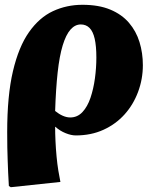

<svg xmlns="http://www.w3.org/2000/svg" viewBox="-20 -551 653 801"><path d="M25 230 17 225Q15 195 14 169Q13 143 12 117.5Q11 92 10.5 64Q10 36 10 0Q10 -152 34 -254Q58 -356 101 -417Q144 -478 201 -504.5Q258 -531 324 -531Q392 -531 440 -511Q488 -491 518 -456Q548 -421 562 -375.5Q576 -330 576 -279Q576 -221 556 -167.5Q536 -114 499.5 -73.5Q463 -33 411.5 -9.5Q360 14 296 14Q277 14 253.5 4.5Q230 -5 211 -22H210Q210 6 211.5 38Q213 70 216 102Q219 134 223.5 161.5Q228 189 232 208ZM273 -61Q303 -61 324 -83.5Q345 -106 357.5 -143Q370 -180 376 -224Q382 -268 382 -311Q382 -359 375 -389.5Q368 -420 353.5 -434.5Q339 -449 317 -449Q293 -449 274 -427.5Q255 -406 241.5 -361.5Q228 -317 220.5 -248.5Q213 -180 210 -88Q226 -75 242 -68Q258 -61 273 -61Z"/></svg>

Font: Literata 18pt ExtraBold
Style: Italic
Weight: 800
Italic angle: -2°
Designer: Latin by Veronika Burian and Jose Scaglione. Greek by Irene Vlachou. Cyrillic by Vera Evstafieva
Foundry: TypeTogether
Version: Version 3.103;gftools[0.9.29]